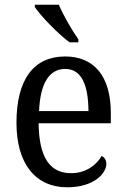

<svg xmlns="http://www.w3.org/2000/svg" viewBox="-20 -786 537 816"><path d="M276 -606H313V-619C286 -657 249 -721 230 -766H128V-756C151 -721 226 -642 276 -606ZM266 10C379 10 432 -49 432 -90C432 -107 422 -119 412 -123C390 -85 346 -50 282 -50C193 -50 146 -115 144 -262H451V-306C451 -464 378 -546 257 -546C125 -546 50 -451 50 -264C50 -91 130 10 266 10ZM356 -314H146C151 -430 188 -493 257 -493C329 -493 355 -421 356 -314Z"/></svg>

Font: Noto Serif Lao SemiCondensed
Style: Regular
Weight: 400
Width: 4
Designer: Monotype Design Team
Foundry: Monotype Imaging Inc.
Version: Version 2.003